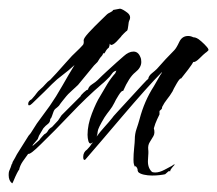

<svg xmlns="http://www.w3.org/2000/svg" viewBox="-49 -389 501 443"><path d="M-21 34Q-29 28 -29 15Q-29 9 -28 6Q-26 1 -24.5 -2.5Q-23 -6 -22 -10Q-20 -12 -20 -15Q-17 -20 -14.5 -24.5Q-12 -29 -10 -33L17 -76Q18 -77 20 -79.5Q22 -82 22 -82L36 -104L66 -145Q80 -165 95 -191.5Q110 -218 123 -239Q109 -226 95.5 -216Q82 -206 71 -195Q67 -191 53.5 -177.5Q40 -164 25 -150Q21 -146 18 -146Q16 -146 16 -149Q16 -156 24 -160Q33 -170 35.5 -174Q38 -178 45 -184Q50 -188 55.5 -194.5Q61 -201 67 -205Q71 -209 81.5 -220.5Q92 -232 102.5 -244Q113 -256 117 -260Q140 -282 142.5 -285.5Q145 -289 144 -296Q144 -301 156 -314Q168 -327 181.5 -340Q195 -353 198 -356Q200 -358 205.5 -360.5Q211 -363 212 -366L228 -369Q234 -368 244.5 -360Q255 -352 249 -341Q248 -340 247 -330Q246 -320 244 -318Q243 -318 236.5 -311.5Q230 -305 230 -304Q218 -290 212.5 -287Q207 -284 206 -286Q205 -288 204 -288Q204 -288 204 -286Q204 -284 202 -279Q199 -277 196.5 -273.5Q194 -270 192 -266H189Q188 -262 185.5 -259.5Q183 -257 181 -254L176 -246L168 -238L131 -193Q129 -191 117.5 -180.5Q106 -170 104 -167Q100 -162 95.5 -156.5Q91 -151 87 -145Q83 -141 79.5 -138.5Q76 -136 74 -130Q73 -128 71 -121.5Q69 -115 67 -115Q67 -107 61.5 -103Q56 -99 51 -93L41 -76L38 -68L27 -55L26 -52L42 -66Q42 -67 47.5 -73Q53 -79 53 -79Q59 -82 61.5 -87Q64 -92 71 -96L85 -111L93 -123Q104 -134 115 -145Q126 -156 137 -167Q137 -169 144.5 -176Q152 -183 154 -182Q155 -189 163.5 -194.5Q172 -200 176 -204Q187 -215 198 -225Q209 -235 220 -245Q225 -249 236.5 -259.5Q248 -270 259 -270Q270 -270 275 -257Q277 -253 277 -246Q277 -233 263 -222Q249 -211 235 -179Q232 -181 224.5 -169Q217 -157 215 -152Q210 -142 204 -134.5Q198 -127 192 -118Q177 -93 176.5 -86Q176 -79 174 -74Q182 -85 192 -96Q202 -107 210 -117Q210 -118 222.5 -131.5Q235 -145 251 -162.5Q267 -180 279.5 -193.5Q292 -207 293 -207Q294 -214 301.5 -220Q309 -226 313 -230Q333 -253 353 -273Q358 -278 364.5 -292Q371 -306 385 -306Q391 -306 397 -303Q401 -303 405 -301Q408 -300 415.5 -293.5Q423 -287 428.5 -280.5Q434 -274 431 -272Q427 -268 425 -267Q421 -264 411.5 -254.5Q402 -245 397 -246Q397 -246 393 -239.5Q389 -233 369 -208Q366 -209 358.5 -196Q351 -183 349 -178Q343 -168 336.5 -160Q330 -152 325 -142V-141Q325 -138 323 -136.5Q321 -135 319 -133V-125Q318 -123 313.5 -113.5Q309 -104 306 -93Q309 -82 305 -75Q301 -68 296.5 -61Q292 -54 293 -44Q294 -39 292.5 -21Q291 -3 301 7Q303 9 309 9Q319 9 331 2.5Q343 -4 347 -6L353 -10Q355 -8 353 -8Q352 -7 347.5 -1.5Q343 4 344 6Q340 6 340 6L332 13Q328 14 319.5 15Q311 16 302 16Q292 16 283 14Q274 12 270 8Q268 4 268.5 3Q269 2 267 -2Q264 -7 263 -5Q262 -3 260 -10Q259 -13 259 -21Q259 -33 260.5 -47.5Q262 -62 262 -67Q262 -80 266 -91.5Q270 -103 273 -114Q284 -156 306 -190Q311 -198 315.5 -206.5Q320 -215 325 -222H324Q308 -206 284 -179Q260 -152 234 -121.5Q208 -91 185 -64Q162 -37 148 -21Q147 -20 146 -20Q143 -20 143 -27Q143 -38 152 -44Q159 -51 163 -58Q164 -58 164 -59Q164 -60 165 -61Q158 -54 155 -63Q154 -67 153.5 -70.5Q153 -74 153 -78Q153 -101 163 -127Q173 -153 182 -167Q190 -181 198.5 -195Q207 -209 217 -220L219 -225L220 -226Q214 -225 210.5 -220.5Q207 -216 204 -212Q200 -208 195.5 -203.5Q191 -199 186 -195Q151 -165 114 -126Q77 -87 45 -56Q21 -32 16 -34Q10 -26 3.5 -16.5Q-3 -7 -5 3Q-6 3 -10 11Q-14 19 -17 26.5Q-20 34 -21 34Z"/></svg>

Font: Cherish
Style: Regular
Weight: 400
Designer: Robert E. Leuschke
Foundry: Robert E. Leuschke
Version: Version 1.005